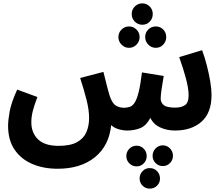

<svg xmlns="http://www.w3.org/2000/svg" viewBox="-20 -770 1326 1140"><path d="M322 232Q238 232 171.5 203.5Q105 175 66.5 118.5Q28 62 28 -23Q28 -57 37.5 -109Q47 -161 82 -238L202 -194Q183 -144 174.5 -110Q166 -76 166 -44Q166 19 206 57.5Q246 96 328 96Q397 96 436.5 74.5Q476 53 492.5 15.5Q509 -22 509 -69Q509 -117 494 -176.5Q479 -236 456 -307L594 -343Q608 -286 616.5 -253.5Q625 -221 630 -205Q645 -158 666.5 -144Q688 -130 719 -130Q738 -131 753 -136.5Q768 -142 780.5 -162Q793 -182 803.5 -224.5Q814 -267 823 -340L952 -319Q946 -283 940 -244Q934 -205 934 -184Q934 -162 951.5 -146.5Q969 -131 1020 -131Q1056 -131 1078 -145.5Q1100 -160 1100 -205Q1100 -244 1084 -304Q1068 -364 1044 -431L1180 -472Q1196 -429 1208.5 -380Q1221 -331 1228.5 -285.5Q1236 -240 1236 -206Q1236 -100 1176.5 -47.5Q1117 5 1019 5Q971 5 931 -13.5Q891 -32 873 -70Q847 -22 811 -8.5Q775 5 737 5Q711 5 685 -2.5Q659 -10 640 -27Q628 95 543.5 163.5Q459 232 322 232ZM825 -623Q799 -623 780.5 -641.5Q762 -660 762 -687Q762 -713 780.5 -731.5Q799 -750 825 -750Q851 -750 869 -731.5Q887 -713 887 -687Q887 -660 869 -641.5Q851 -623 825 -623ZM746 -486Q720 -486 701.5 -505Q683 -524 683 -550Q683 -576 701.5 -594.5Q720 -613 746 -613Q772 -613 790.5 -594.5Q809 -576 809 -550Q809 -524 790.5 -505Q772 -486 746 -486ZM905 -486Q879 -486 860.5 -505Q842 -524 842 -550Q842 -577 860.5 -595Q879 -613 905 -613Q931 -613 949 -595Q967 -577 967 -550Q967 -524 949 -505Q931 -486 905 -486ZM947 216Q921 216 903.5 198Q886 180 886 155Q886 130 903.5 111.5Q921 93 947 93Q972 93 989.5 111.5Q1007 130 1007 155Q1007 180 989.5 198Q972 216 947 216ZM791 218Q766 218 748 200Q730 182 730 157Q730 131 748 113Q766 95 791 95Q816 95 833.5 113Q851 131 851 157Q851 182 833.5 200Q816 218 791 218ZM869 350Q844 350 826.5 332.5Q809 315 809 290Q809 264 826.5 246Q844 228 869 228Q895 228 912.5 246Q930 264 930 290Q930 315 912.5 332.5Q895 350 869 350Z"/></svg>

Font: Noto Sans Arabic SemCond
Style: Bold
Weight: 700
Width: 4
Designer: Monotype Design Team, Nadine Chahine, Nizar Qandah and Khaled Hosny
Foundry: Monotype Imaging Inc.
Version: Version 2.012; ttfautohint (v1.8.4.7-5d5b)